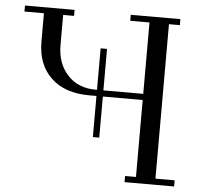

<svg xmlns="http://www.w3.org/2000/svg" viewBox="-51 -754 834 806"><g transform="rotate(5 366.0 -351.0)"><path d="M22 -676.8V-702.1H231V-676.8H185.1V-548.8Q185.1 -472.7 229.5 -424.3Q273.9 -376 348.1 -376H354V-550.8H380.9V-376H548.8V-676.8H467.8V-702.1H676.8V-676.8H630.9V-25.9H711.9V0H502.9V-25.9H548.8V-350.1H380.9V-176.8H354V-350.1H323.2Q220.2 -350.1 162.1 -405.5Q104 -460.9 104 -558.1V-676.8Z"/></g></svg>

Font: Dehuti
Style: Book
Weight: 400
Version: Version 1.2